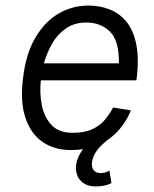

<svg xmlns="http://www.w3.org/2000/svg" viewBox="-20 -530 555 691"><path d="M254 62Q258 34 279 7Q258 10 235 10Q176 10 133.5 -19Q91 -48 71.5 -106Q52 -164 63 -249Q73 -336 107 -394Q141 -452 190.5 -481Q240 -510 299 -510Q338 -510 373.5 -496.5Q409 -483 434.5 -452.5Q460 -422 470.5 -370Q481 -318 471 -241H127Q122 -195 130.5 -151.5Q139 -108 165.5 -80Q192 -52 242 -52Q284 -52 312 -65Q340 -78 357.5 -99Q375 -120 387 -143L451 -133Q439 -103 421 -78.5Q403 -54 379 -35L378 -34Q375 -32 372 -30Q316 12 311 54Q309 71 317 82Q325 93 343 93Q358 93 374 84L381 129Q370 135 355 138Q340 141 325 141Q289 141 269.5 119.5Q250 98 254 62ZM291 -449Q249 -449 218.5 -428.5Q188 -408 168.5 -374.5Q149 -341 138 -302H408Q409 -384 375.5 -416.5Q342 -449 291 -449Z"/></svg>

Font: Haskoy
Style: Italic
Weight: 400
Designer: Ertekin Erdin
Foundry: Ertekin Erdin
Version: Version 2.000; ttfautohint (v1.8.4.7-5d5b)